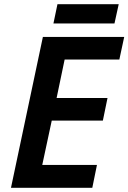

<svg xmlns="http://www.w3.org/2000/svg" viewBox="-20 -889 608 909"><path d="M233 -778H522L542 -869H252ZM32 0H417L439 -108H180L225 -318H467L489 -425H248L286 -607H545L568 -714H183Z"/></svg>

Font: Noto Sans SemiBold
Style: Italic
Weight: 600
Italic angle: -12°
Designer: Monotype Design Team
Foundry: Monotype Imaging Inc.
Version: Version 2.013